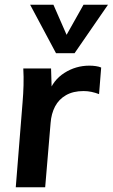

<svg xmlns="http://www.w3.org/2000/svg" viewBox="-20 -796 479 816"><path d="M47 0 76 -362Q79 -397 80 -433.5Q81 -470 79 -505H197L201 -375L187 -400Q205 -455 253.5 -486Q302 -517 360 -517Q374 -517 387.5 -515Q401 -513 410 -509L401 -396Q385 -402 369 -405.5Q353 -409 335 -409Q291 -409 260.5 -391.5Q230 -374 214 -343.5Q198 -313 195 -273L172 0ZM335 -776H439L297 -570H218L108 -776H207L263 -648Z"/></svg>

Font: Muli
Style: Bold Italic
Weight: 700
Italic angle: -4.541°
Designer: Vernon Adams
Foundry: Vernon Adams
Version: Version 2.100; ttfautohint (v1.8.1.43-b0c9)